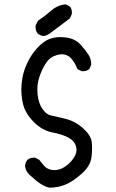

<svg xmlns="http://www.w3.org/2000/svg" viewBox="-20 -856 540 890"><path d="M209 14Q172 6 127 -37Q98 -59 96 -88Q98 -104 107 -115Q121 -127 143 -125L162 -115L182 -90Q205 -64 240.5 -68Q276 -72 307.5 -106Q339 -140 334 -170Q329 -200 300 -216.5Q271 -233 223.5 -242Q176 -251 137 -290Q98 -329 87 -373Q76 -417 80 -466Q84 -515 103.5 -558Q123 -601 152.5 -633.5Q182 -666 214 -677Q246 -688 287.5 -682Q329 -676 352.5 -650Q376 -624 389.5 -603.5Q403 -583 403 -556L394 -536Q380 -524 358 -526L339 -536Q321 -580 298.5 -595Q276 -610 244 -601Q212 -592 194 -565Q176 -538 163 -501Q150 -464 154 -421Q158 -378 176.5 -351.5Q195 -325 215.5 -321Q236 -317 282.5 -305.5Q329 -294 365 -261.5Q401 -229 405 -199Q409 -169 404 -127.5Q399 -86 358 -50Q317 -14 282.5 0Q248 14 209 14ZM182 -689Q166 -691 154 -701Q143 -717 145 -738L156 -760Q188 -781 217 -806.5Q246 -832 284 -836L304 -826Q315 -813 313 -791L304 -771L211 -701Q197 -691 182 -689Z"/></svg>

Font: Kosefont JP
Style: Regular
Weight: 400
Designer: Nozomi Seto 瀬戸のぞみ
Version: Version 3.00;June 19, 2020